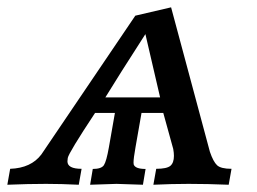

<svg xmlns="http://www.w3.org/2000/svg" viewBox="-30 -509 707 529"><path d="M411.1 -240.7 370.6 -415Q296.4 -299.8 260.3 -240.7ZM600.1 0Q541.5 -2.4 489.7 -2.4Q443.8 -2.4 392.6 0L400.4 -43.9Q429.7 -43.9 439.5 -52.2Q449.2 -60.5 449.2 -79.6Q449.2 -87.9 447.3 -98.6L419.9 -197.8H359.9L343.3 -103Q337.9 -72.8 337.9 -61L338.4 -55.7Q342.8 -43.5 371.1 -43.5L363.8 0L291 -2.4L218.3 0L225.6 -43.5Q249.5 -43.5 256.3 -54Q263.2 -64.5 270 -103L286.6 -197.8H231.9Q159.2 -87.9 156.7 -73.7L155.8 -64.5Q155.8 -43.9 194.8 -43.9L187 0Q138.7 -2.4 96.7 -2.4Q48.3 -2.4 -9.8 0L-2 -43.9Q55.7 -45.9 84 -83.5L342.8 -465.8L441.4 -488.8L548.3 -90.8Q557.6 -63.5 568.1 -53.7Q578.6 -43.9 607.9 -43.9Z"/></svg>

Font: Kelvinch
Style: Bold Italic
Weight: 700
Italic angle: -10°
Designer: Paul James Miller
Foundry: High-Logic / Made with FontCreator
Version: Version 3.30 September 23, 2016